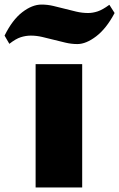

<svg xmlns="http://www.w3.org/2000/svg" viewBox="-95 -821 522 841"><path d="M-75 -665Q-41 -734 2.5 -767.5Q46 -801 87 -801Q113 -801 138.5 -795Q164 -789 189 -782.5Q214 -776 239.5 -770Q265 -764 291 -764Q311 -764 332.5 -771Q354 -778 384 -800L407 -764Q371 -696 326.5 -662Q282 -628 244 -628Q218 -628 192.5 -634Q167 -640 141.5 -646.5Q116 -653 90.5 -659Q65 -665 40 -665Q18 -665 -4 -658Q-26 -651 -54 -629ZM61 -540H265V0H61Z"/></svg>

Font: Encode Sans Wide
Style: ExtraBold
Weight: 800
Designer: Pablo Impallari, Andres Torresi
Foundry: Pablo Impallari, Andres Torresi
Version: Version 1.000; ttfautohint (v1.00) -l 8 -r 50 -G 200 -x 14 -